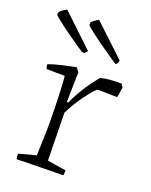

<svg xmlns="http://www.w3.org/2000/svg" viewBox="-140 -755 651 830"><g transform="rotate(20 186.0 -340.0)"><path d="M41 4Q39 -2 38.5 -8Q38 -14 38 -21L117 -42Q118 -78 119.5 -118.5Q121 -159 121 -197Q121 -225 120 -261.5Q119 -298 117.5 -336Q116 -374 113 -406L29 -407Q25 -416 25 -428Q54 -438 86 -445.5Q118 -453 149 -459L163 -440L160 -304L166 -302Q186 -346 210.5 -383.5Q235 -421 260 -450Q281 -455 303 -457Q325 -459 355 -459L365 -444L360 -410L357 -397Q342 -397 313.5 -398Q285 -399 265 -398Q246 -381 217 -341Q188 -301 166 -256L170 -37L256 -23Q256 -11 254 0Q240 0 211.5 0.5Q183 1 149 1.5Q115 2 85.5 2.5Q56 3 41 4ZM301 -529Q262 -555 224.5 -581.5Q187 -608 163 -627Q139 -646 138 -649Q138 -652 138 -655.5Q138 -659 139 -663Q148 -671 157.5 -677.5Q167 -684 170 -684L313 -550L312 -542Q309 -533 301 -529ZM159 -528H148Q109 -554 76 -577.5Q43 -601 20.5 -618.5Q-2 -636 -8 -643Q-8 -646 -7.5 -650Q-7 -654 -6 -657Q3 -666 12.5 -672Q22 -678 25 -679L171 -541Z"/></g></svg>

Font: Labrada Light
Style: Regular
Weight: 300
Designer: Mercedes Jáuregui
Foundry: Omnibus-Type Team
Version: Version 1.000; ttfautohint (v1.8.4.7-5d5b)